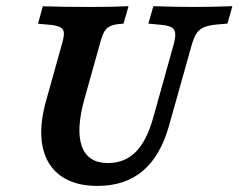

<svg xmlns="http://www.w3.org/2000/svg" viewBox="-20 -591 773 622"><path d="M129.6 -265.7 179.8 -445.2Q187.5 -470.7 187 -483.6Q186.4 -496.5 175.5 -502.5Q164.6 -508.6 138.6 -511L103.2 -514.1L118.6 -570.6Q185.5 -568.5 274.8 -568.5H276.2H275.4Q347.1 -568.5 396.4 -571L380.2 -514.5L363.2 -512.9Q343.7 -510.5 332.9 -504.1Q322.1 -497.6 315.7 -484.3Q309.3 -471 302.5 -445.2L253.3 -269.4Q225.7 -170.1 245.4 -116.5Q265.2 -62.8 329.8 -62.8Q384.1 -62.8 419.9 -98.9Q455.6 -135 476.8 -211.3L542.1 -445.2Q548.9 -469.4 547.7 -482.7Q546.5 -496 536.3 -502Q526 -508.1 503.4 -510.5L460.7 -514.5L476.8 -571Q549 -568.5 604.4 -568.5Q667.4 -568.5 732.9 -571L716.7 -514.5L684.6 -511.8Q656.4 -509.4 640.9 -502.7Q625.5 -496 616.9 -483.1Q608.2 -470.2 601 -445.2L527.6 -183.9Q500.2 -85.8 442.5 -37.3Q384.8 11.3 295.8 11.3Q221.2 11.3 175.6 -22.1Q129.9 -55.5 117.6 -117.9Q105.4 -180.4 129.6 -265.7Z"/></svg>

Font: Playfair Micro SmCond SmLight
Style: Italic
Weight: 360
Width: 4
Italic angle: -15.6°
Designer: Claus Eggers Sørensen
Foundry: Claus Eggers Sørensen
Version: Version 2.203;Glyphs 3.3 (3326)